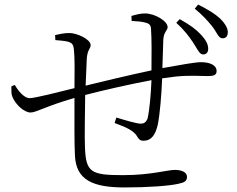

<svg xmlns="http://www.w3.org/2000/svg" viewBox="-20 -805 1040 843"><path d="M826 -621C845 -593 855 -567 870 -566C883 -565 893 -572 894 -588C895 -607 887 -626 863 -652C842 -675 816 -695 769 -721L754 -705C790 -672 809 -646 826 -621ZM912 -689C932 -663 939 -638 955 -637C969 -636 979 -643 980 -660C982 -678 971 -699 946 -724C924 -744 897 -761 850 -785L835 -767C871 -737 890 -716 912 -689ZM558 -713C582 -712 603 -710 617 -706C635 -702 642 -695 643 -679C646 -640 646 -558 645 -496C550 -476 417 -444 356 -429L361 -548C364 -588 378 -591 378 -607C378 -633 317 -660 285 -660C260 -660 240 -655 222 -651L223 -629C242 -627 266 -626 282 -621C297 -615 303 -610 305 -581C308 -554 308 -491 307 -418C243 -402 133 -374 110 -374C86 -374 60 -406 45 -432L30 -426C30 -409 29 -392 34 -381C48 -345 87 -311 114 -311C139 -311 179 -338 307 -375C307 -279 306 -178 309 -122C314 -14 388 18 527 18C633 18 724 11 763 2C791 -4 801 -10 801 -29C801 -48 779 -59 748 -59C714 -59 642 -36 520 -36C379 -36 357 -48 353 -159C351 -206 353 -301 354 -388C423 -406 543 -434 645 -453C643 -394 636 -318 628 -285C621 -267 611 -262 598 -262C581 -262 533 -276 491 -289L483 -265C522 -250 566 -235 582 -206C592 -189 599 -187 611 -187C644 -187 663 -213 673 -259C682 -303 689 -388 692 -461L752 -469C818 -475 855 -471 893 -471C918 -471 931 -475 931 -493C931 -519 902 -532 862 -532C838 -532 770 -520 693 -506L697 -631C699 -666 716 -671 716 -686C716 -712 661 -746 616 -746C597 -746 578 -741 557 -735Z"/></svg>

Font: Noto Serif TC Light
Style: Regular
Weight: 300
Designer: Ryoko NISHIZUKA 西塚涼子 (kana & ideographs); Frank Grießhammer (Latin, Greek & Cyrillic); Wenlong ZHANG 张文龙 (bopomofo); San
Foundry: Adobe
Version: Version 2.001;hotconv 1.1.0;makeotfexe 2.6.0